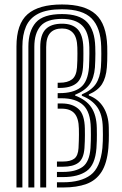

<svg xmlns="http://www.w3.org/2000/svg" viewBox="-20 -829 538 849"><path d="M52.8 0V-623.5Q52.8 -723 101.9 -766.1Q151 -809.2 254.2 -809.2Q355.8 -809.2 403.5 -765.6Q451.2 -722 454.2 -623.5Q454.5 -608.5 454.5 -592Q454.5 -575.5 454.1 -559.6Q453.8 -543.8 452.5 -530.8Q448.8 -485 431 -456.9Q413.2 -428.8 372.8 -411.5V-406.8Q414 -392 437 -355.2Q460 -318.5 461 -265.8Q461.2 -245.2 461.4 -231.5Q461.5 -217.8 461 -205Q460.5 -192.2 459.2 -174.2Q453.2 -107 428.9 -69Q404.5 -31 362.1 -15.5Q319.8 0 259.2 0H231.8V-23H259.2Q337.5 -23 380.6 -55.2Q423.8 -87.5 432.8 -174.2Q434.2 -191.5 434.6 -205.4Q435 -219.2 435 -233.4Q435 -247.5 434.5 -264.8Q433.2 -322.5 409.8 -355.5Q386.2 -388.5 341.8 -405.5V-411.5Q385 -430 403.8 -458Q422.5 -486 426.2 -531.5Q427.2 -544.5 427.6 -559.9Q428 -575.2 428 -591.5Q428 -607.8 427.5 -622.8Q425.2 -706.8 385.2 -747.4Q345.2 -788 254.2 -788Q187.5 -788 149.2 -768.4Q111 -748.8 95 -711.9Q79 -675 79 -623V0ZM105.5 0H131.8V-621.8Q131.8 -681.5 159.1 -713.5Q186.5 -745.5 254.2 -745.5Q313 -745.5 343 -716.5Q373 -687.5 375 -620.2Q375.5 -608 375.2 -592.1Q375 -576.2 374.6 -560.4Q374.2 -544.5 373.5 -531.8Q368.5 -467 336 -442.1Q303.5 -417.2 243.8 -417.2H235V-394.5H252.2Q315 -394.5 347.6 -364.5Q380.2 -334.5 381.5 -262.8Q381.8 -246.5 381.9 -233.2Q382 -220 381.6 -206.4Q381.2 -192.8 380.2 -174.8Q375.8 -112.8 344.8 -90.8Q313.8 -68.8 259.2 -68.8H231.8V-46H259.2Q325.8 -46 363.2 -72.8Q400.8 -99.5 406.5 -174Q407.8 -192.5 408.1 -206.4Q408.5 -220.2 408.4 -233.8Q408.2 -247.2 408 -263.8Q406.8 -319.8 384 -353.9Q361.2 -388 312 -406.5V-409.8Q356 -427.8 376.1 -456.2Q396.2 -484.8 399.8 -531Q400.8 -545.2 401.2 -560.6Q401.8 -576 401.8 -591.6Q401.8 -607.2 401.2 -621.8Q399.2 -695 365.2 -730.9Q331.2 -766.8 254.2 -766.8Q171.2 -766.8 138.4 -729.4Q105.5 -692 105.5 -622.5ZM158 0V-621.2Q158 -675.5 182 -699.9Q206 -724.2 254.2 -724.2Q300.2 -724.2 323.5 -699.4Q346.8 -674.5 348.5 -620Q348.8 -607.5 348.8 -592.2Q348.8 -577 348.5 -561.2Q348.2 -545.5 347 -531.2Q343 -480.2 317.4 -460.2Q291.8 -440.2 243.8 -440.2H235V-463.2H243.8Q279 -463.2 298.4 -478.1Q317.8 -493 320.5 -531Q321.5 -545.5 322 -561.2Q322.5 -577 322.4 -592.1Q322.2 -607.2 322 -619Q320.8 -663.5 303.2 -683.2Q285.8 -703 254.2 -703Q220 -703 202.1 -683.5Q184.2 -664 184.2 -620.8V0ZM231.8 -91.8H259.2Q302.5 -91.8 326.2 -109.1Q350 -126.5 353.5 -174.2Q354.5 -191 355 -204.5Q355.5 -218 355.5 -231.4Q355.5 -244.8 355.2 -260.8Q354 -323.2 326.9 -347.4Q299.8 -371.5 252.8 -371.5H235V-348.5H252.8Q290.8 -348.5 309.4 -327.4Q328 -306.2 328.8 -260.2Q329.2 -245.2 329.1 -233Q329 -220.8 328.6 -207.1Q328.2 -193.5 327.2 -174.2Q325.2 -140 308.4 -127.4Q291.5 -114.8 259.2 -114.8H231.8Z"/></svg>

Font: Big Shoulders Inline Text Thin ExtraBold
Style: Regular
Weight: 800
Version: Version 2.002